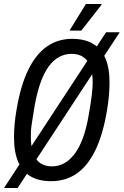

<svg xmlns="http://www.w3.org/2000/svg" viewBox="-33 -893 618 959"><path d="M222 12Q161 12 120 -12Q79 -36 58 -84.5Q37 -133 37 -207Q37 -238 40 -273Q43 -308 50 -347Q70 -466 108 -544Q146 -622 201 -660.5Q256 -699 327 -699Q389 -699 430.5 -675Q472 -651 493 -603Q514 -555 514 -481Q514 -450 511 -414.5Q508 -379 501 -339Q481 -220 443 -142Q405 -64 350 -26Q295 12 222 12ZM226 -62Q260 -62 288.5 -78Q317 -94 340.5 -125.5Q364 -157 381.5 -205Q399 -253 410 -318Q416 -353 420 -378.5Q424 -404 426 -422.5Q428 -441 429 -455Q430 -469 430 -480Q430 -529 418 -561Q406 -593 382.5 -608.5Q359 -624 325 -624Q291 -624 262.5 -608.5Q234 -593 211 -562Q188 -531 170.5 -483Q153 -435 141 -370Q135 -334 131 -309Q127 -284 124.5 -266Q122 -248 121.5 -234Q121 -220 121 -209Q121 -159 133 -126.5Q145 -94 168.5 -78Q192 -62 226 -62ZM-13 46 497 -732H565L55 46ZM314 -740 396 -873H474V-869L373 -740Z"/></svg>

Font: Archivo ExtraCondensed
Style: Italic
Weight: 400
Width: 2
Italic angle: -10°
Designer: Hector Gatti
Foundry: Omnibus-Type
Version: Version 2.001